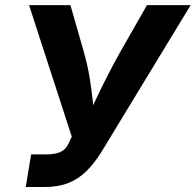

<svg xmlns="http://www.w3.org/2000/svg" viewBox="-20 -748 783 768"><path d="M83 0 104.5 -130.4H164.1Q200.7 -130.4 222.2 -140.4Q243.7 -150.4 254.4 -174.3L267.1 -201.2L96.2 -727.5H261.7L313.5 -546.9Q330.1 -489.3 338.6 -436.8Q347.2 -384.3 351.8 -337.4Q356.4 -290.5 360.4 -249.5H316.4Q335.9 -290.5 357.4 -337.2Q378.9 -383.8 405.3 -436Q431.6 -488.3 464.8 -546.9L567.9 -727.5H742.7L386.2 -141.1Q357.9 -95.2 325.9 -63.7Q293.9 -32.2 253.7 -16.1Q213.4 0 159.2 0Z"/></svg>

Font: Inter 17pt
Style: Bold Italic
Weight: 700
Italic angle: -9.3988°
Version: Version 4.001;git-66647c0bb